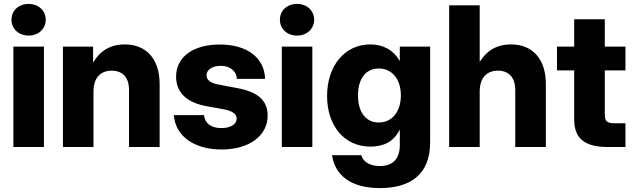

<svg xmlns="http://www.w3.org/2000/svg" viewBox="-20 -755 3253 986"><path d="M48.8 0H205.6V-515.6H48.8ZM127 -572.3C177.7 -572.3 214.8 -606.9 214.8 -653.8C214.8 -700.7 177.7 -734.9 127 -734.9C75.7 -734.9 39.1 -700.7 39.1 -653.8C39.1 -606.9 75.7 -572.3 127 -572.3Z M460 -283.2C460 -357.9 498 -392.1 553.7 -392.1C610.4 -392.1 642.6 -356.9 642.6 -292.5V0H799.8V-323.7C799.8 -452.1 731.4 -526.9 620.6 -526.9C544.9 -526.9 492.7 -492.2 458 -433.6V-515.6H303.2V0H460Z M1118.2 12.7C1258.3 12.7 1354.5 -56.6 1354.5 -161.6C1354.5 -237.8 1305.7 -282.7 1200.2 -302.2L1099.6 -321.3C1062 -328.6 1040.5 -344.2 1040.5 -368.2C1040.5 -396 1068.4 -417 1114.7 -417C1162.1 -417 1195.3 -388.2 1196.3 -350.1H1341.3C1338.4 -458.5 1248.5 -526.4 1109.4 -526.4C970.2 -526.4 884.3 -461.4 884.3 -361.3C884.3 -280.3 938 -229 1038.6 -210L1130.9 -193.4C1171.9 -185.5 1195.3 -170.4 1195.3 -146C1195.3 -117.2 1165.5 -97.2 1115.7 -97.2C1063.5 -97.2 1032.2 -122.6 1027.3 -163.6H872.6C881.3 -53.7 979.5 12.7 1118.2 12.7Z M1427.2 0H1584V-515.6H1427.2ZM1505.4 -572.3C1556.2 -572.3 1593.3 -606.9 1593.3 -653.8C1593.3 -700.7 1556.2 -734.9 1505.4 -734.9C1454.1 -734.9 1417.5 -700.7 1417.5 -653.8C1417.5 -606.9 1454.1 -572.3 1505.4 -572.3Z M1930.7 210.9C2086.9 210.9 2189 141.6 2189 -24.4V-515.6H2033.2V-442.4H2032.7C2000 -498 1948.2 -526.9 1881.3 -526.9C1750 -526.9 1659.7 -416.5 1659.7 -262.2C1659.7 -109.9 1747.6 -2 1882.8 -2C1950.2 -2 2003.9 -28.8 2032.7 -89.4H2033.2V-10.3C2033.2 61 1997.1 97.7 1930.7 97.7C1880.4 97.7 1845.2 77.1 1835.4 42H1685.1C1699.7 141.6 1777.8 210.9 1930.7 210.9ZM1925.3 -126C1859.9 -126 1818.4 -177.2 1818.4 -265.1C1818.4 -352.5 1859.9 -403.3 1925.3 -403.3C1992.7 -403.3 2038.6 -349.1 2038.6 -265.1C2038.6 -180.7 1992.7 -126 1925.3 -126Z M2443.4 -283.2C2443.4 -357.9 2481.4 -392.1 2537.1 -392.1C2593.8 -392.1 2626 -356.9 2626 -292.5V0H2783.2V-323.7C2783.2 -452.1 2714.8 -526.9 2604 -526.9C2529.8 -526.9 2478 -493.7 2443.4 -437V-727.5H2286.6V0H2443.4Z M2928.7 -656.2V-515.6H2840.3V-393.6H2928.7V-141.1C2928.7 -43.9 2982.4 0 3102.1 0H3191.9V-122.1H3134.8C3096.7 -122.1 3085.9 -132.8 3085.9 -167V-393.6H3191.9V-515.6H3085.9V-656.2Z"/></svg>

Font: Raveo Display
Style: Bold
Weight: 700
Designer: Jakub Foglar, Rasmus Andersson (Inter)
Foundry: Jakubfoglar.com
Version: Version 1.100;Glyphs 3.2.3 (3260)